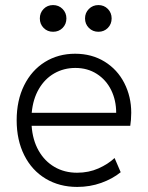

<svg xmlns="http://www.w3.org/2000/svg" viewBox="-20 -737 591 765"><path d="M46.4 -257.8Q46.4 -336.9 76.2 -397Q106 -457 158.9 -490Q211.9 -522.9 279.3 -522.9Q345.7 -522.9 396.7 -491.5Q447.8 -460 475.3 -406Q502.9 -352.1 502.9 -287.6Q502.9 -274.4 501.7 -259Q500.5 -243.7 499 -235.8H106Q109.9 -179.2 133.8 -137Q157.7 -94.7 197.3 -71.8Q236.8 -48.8 287.1 -48.8Q333.5 -48.8 372.1 -65.9Q410.6 -83 436.5 -107.4L460.9 -50.8Q428.2 -24.4 383.3 -8.3Q338.4 7.8 287.6 7.8Q216.8 7.8 161.9 -25.1Q106.9 -58.1 76.7 -118.4Q46.4 -178.7 46.4 -257.8ZM442.9 -287.6Q442.9 -337.4 422.9 -378.2Q402.8 -418.9 365.7 -442.6Q328.6 -466.3 280.3 -466.3Q234.4 -466.3 196.5 -444.8Q158.7 -423.3 135 -382.8Q111.3 -342.3 106.4 -287.6ZM318.8 -663.6Q318.8 -686 334.2 -701.4Q349.6 -716.8 372.1 -716.8Q394.5 -716.8 409.7 -701.4Q424.8 -686 424.8 -663.6Q424.8 -641.1 409.7 -625.7Q394.5 -610.4 372.1 -610.4Q349.6 -610.4 334.2 -625.7Q318.8 -641.1 318.8 -663.6ZM138.7 -663.6Q138.7 -686 153.8 -701.4Q168.9 -716.8 191.4 -716.8Q213.9 -716.8 229.2 -701.4Q244.6 -686 244.6 -663.6Q244.6 -641.1 229.5 -625.7Q214.4 -610.4 191.4 -610.4Q168.9 -610.4 153.8 -625.7Q138.7 -641.1 138.7 -663.6Z"/></svg>

Font: Reddit Sans Light
Style: Regular
Weight: 300
Designer: Stephen Hutchings
Foundry: Reddit
Version: Version 1.013